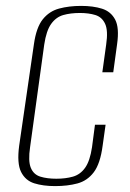

<svg xmlns="http://www.w3.org/2000/svg" viewBox="-20 -619 441 651"><path d="M167 12Q126 12 96 2.5Q66 -7 51.5 -36Q37 -65 45 -125L95 -469Q103 -526 125 -553.5Q147 -581 180.5 -590Q214 -599 255 -599Q296 -599 326 -589.5Q356 -580 370.5 -552.5Q385 -525 377 -469L364 -374H327L340 -468Q347 -515 336.5 -538Q326 -561 303.5 -568Q281 -575 251 -575Q219 -575 194.5 -568Q170 -561 153.5 -538Q137 -515 130 -468L82 -120Q75 -73 84.5 -50Q94 -27 117 -20Q140 -13 171 -13Q202 -13 227 -20Q252 -27 268.5 -50Q285 -73 292 -120L302 -196H338L328 -125Q320 -64 298 -35Q276 -6 242.5 3Q209 12 167 12Z"/></svg>

Font: Alumni Sans ExtraLight
Style: Italic
Weight: 250
Italic angle: -8°
Version: Version 1.016